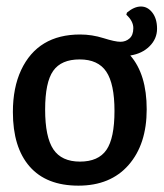

<svg xmlns="http://www.w3.org/2000/svg" viewBox="-20 -563 503 590"><path d="M370.1 -524.3Q392.5 -543 413.1 -543Q433.6 -543 448.1 -524.3Q462.6 -505.6 462.6 -474.8Q462.6 -443.9 439.7 -421Q416.8 -398.1 380.4 -392.5Q430.8 -334.6 430.8 -227.1Q430.8 -119.6 375.2 -56.1Q319.6 7.5 221 7.5Q122.4 7.5 71 -51.4Q19.6 -110.3 19.6 -218.7Q19.6 -293.5 44.9 -347.7Q96.3 -457 226.2 -457Q262.6 -457 298.1 -445.8Q333.6 -434.6 350 -434.6Q366.4 -434.6 378 -444.9Q389.7 -455.1 389.7 -476.6Q389.7 -498.1 368.2 -517.8ZM224.8 -380.4Q168.2 -380.4 143.5 -345.3Q118.7 -310.3 118.7 -226.2Q118.7 -142.1 143.9 -104.2Q169.2 -66.4 225.7 -66.4Q282.2 -66.4 307 -102.3Q331.8 -138.3 331.8 -222Q331.8 -305.6 306.5 -343Q281.3 -380.4 224.8 -380.4Z"/></svg>

Font: Gurajada
Style: Regular
Weight: 400
Designer: Purushoth Kumar Guthula
Foundry: SiliconAndhra, USA.
Version: Version 1.0.3; ttfautohint (v1.2.42-39fb)